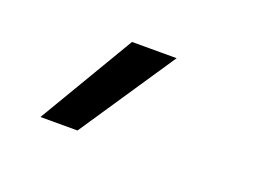

<svg xmlns="http://www.w3.org/2000/svg" viewBox="-52 -225 655 477"><g transform="rotate(20 275.0 13.5)"><path d="M80 140 230 -113H348L178 140Z"/></g></svg>

Font: Lode Dark
Style: Bold Italic
Weight: 700
Italic angle: -11°
Monospace: yes
Designer: Belleve Invis
Foundry: Belleve Invis
Version: Version 29.2.0; ttfautohint (v1.8.3)